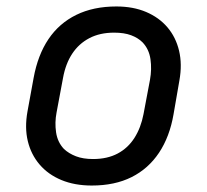

<svg xmlns="http://www.w3.org/2000/svg" viewBox="-20 -563 640 594"><path d="M340 -543Q392 -543 432 -526Q472 -509 498 -478.5Q524 -448 534 -406Q544 -364 535 -314L517 -210Q505 -140 472 -90.5Q439 -41 387 -15Q335 11 264 11Q211 11 170 -6Q129 -23 102.5 -54Q76 -85 66 -126.5Q56 -168 65 -218L84 -322Q97 -393 130 -442Q163 -491 216 -517Q269 -543 340 -543ZM333 -462Q289 -462 256.5 -445Q224 -428 203.5 -397Q183 -366 175 -322L155 -215Q149 -184 153.5 -153.5Q158 -123 178 -102Q193 -88 215 -79.5Q237 -71 268 -71Q312 -71 344 -88Q376 -105 396 -136.5Q416 -168 424 -210L444 -316Q450 -349 445.5 -380Q441 -411 421 -432Q407 -446 385.5 -454Q364 -462 333 -462Z"/></svg>

Font: RecMonoLinear Nerd Font Mono
Style: Italic
Weight: 400
Italic angle: -10°
Monospace: yes
Version: Version 1.085; ttfautohint (v1.8.4.7-5d5b);Nerd Fonts 3.2.1